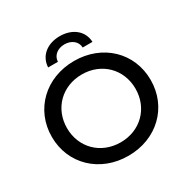

<svg xmlns="http://www.w3.org/2000/svg" viewBox="-197 -1074 1236 1260"><g transform="rotate(-30 420.5 -444.0)"><path d="M421 -93C271 -93 161 -202 161 -350C161 -498 271 -607 421 -607C570 -607 680 -498 680 -350C680 -202 570 -93 421 -93ZM421 9C636 9 795 -143 795 -350C795 -557 636 -709 421 -709C205 -709 46 -556 46 -350C46 -144 205 9 421 9ZM327 -757C329 -805 370 -835 421 -835C472 -835 513 -805 515 -757H589C585 -844 514 -897 421 -897C328 -897 257 -844 253 -757Z"/></g></svg>

Font: Montserrat-Alt1 SemBd
Style: Regular
Weight: 600
Designer: Differentunic
Foundry: Differentunic
Version: Version 7.222